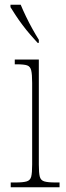

<svg xmlns="http://www.w3.org/2000/svg" viewBox="-20 -786 277 806"><path d="M25 0V-20H45Q77 -20 92 -24.5Q107 -29 111 -44.5Q115 -60 115 -95V-438Q115 -474 111 -490.5Q107 -507 94 -511.5Q81 -516 51 -516H42V-536H143V-95Q143 -60 147 -44.5Q151 -29 166 -24.5Q181 -20 213 -20H230V0ZM138 -606Q125 -620 108 -639.5Q91 -659 74.5 -681Q58 -703 45 -723Q32 -743 24 -756V-766H67Q76 -744 89 -717Q102 -690 116.5 -664Q131 -638 143 -619V-606Z"/></svg>

Font: Noto Serif Khmer Condensed Thin
Style: Regular
Weight: 250
Width: 3
Designer: Danh Hong and the Monotype Design Team
Foundry: Monotype Imaging Inc.
Version: Version 2.004